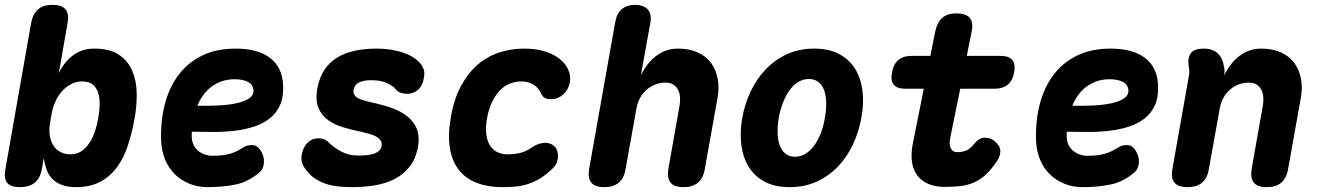

<svg xmlns="http://www.w3.org/2000/svg" viewBox="-31 -760 5451 790"><path d="M51 10Q13 10 -1.5 -8Q-16 -26 -9 -63L97 -665Q104 -703 125.5 -721.5Q147 -740 185 -740Q223 -740 238.5 -721.5Q254 -703 247 -665L211 -459Q234 -507 271 -533.5Q308 -560 356 -560Q422 -560 459.5 -534Q497 -508 514 -466.5Q531 -425 531.5 -374.5Q532 -324 523 -274Q512 -212 494.5 -159.5Q477 -107 448.5 -69.5Q420 -32 379.5 -11Q339 10 283 10Q247 10 222.5 0.5Q198 -9 183 -25Q168 -41 160.5 -63Q153 -85 149 -109L141 -63Q134 -26 111.5 -8Q89 10 51 10ZM259 -125Q286 -125 305.5 -139Q325 -153 338.5 -174.5Q352 -196 360.5 -222Q369 -248 373 -273Q378 -299 379 -325.5Q380 -352 374 -374.5Q368 -397 352 -411Q336 -425 306 -425Q283 -425 262.5 -414.5Q242 -404 225.5 -386Q209 -368 198 -344.5Q187 -321 182 -295L175 -255Q170 -225 174 -201Q178 -177 189.5 -160Q201 -143 219 -134Q237 -125 259 -125Z M1040 -143Q1057 -117 1055 -91Q1053 -65 1039 -53Q994 -13 941.5 -1.5Q889 10 823 10Q783 10 748.5 -4Q714 -18 688.5 -43Q663 -68 648.5 -103Q634 -138 632 -180Q629 -259 646.5 -328.5Q664 -398 702 -449.5Q740 -501 799 -530.5Q858 -560 939 -560Q1030 -560 1080.5 -521.5Q1131 -483 1134 -408Q1136 -360 1121 -327Q1106 -294 1078.5 -272.5Q1051 -251 1014 -239Q977 -227 934.5 -222Q892 -217 846.5 -217Q801 -217 758 -218V-194Q759 -177 766 -163Q773 -149 784.5 -139.5Q796 -130 811 -124.5Q826 -119 842 -119Q865 -119 882 -121Q899 -123 914 -127Q929 -131 943 -138Q957 -145 973 -155Q985 -163 1006 -163Q1027 -163 1040 -143ZM781 -325Q825 -324 867 -326Q909 -328 941.5 -335Q974 -342 993.5 -355Q1013 -368 1012 -389Q1011 -400 1005.5 -408.5Q1000 -417 990 -422.5Q980 -428 966 -431Q952 -434 935 -434Q907 -434 883 -426Q859 -418 839.5 -403.5Q820 -389 805.5 -369Q791 -349 781 -325Z M1418 10Q1384 10 1356 6.5Q1328 3 1304.5 -5.5Q1281 -14 1262 -27.5Q1243 -41 1228 -61Q1217 -75 1212 -90Q1207 -105 1211 -125Q1216 -155 1234.5 -173Q1253 -191 1279 -191Q1288 -191 1299 -188Q1310 -185 1318 -177Q1343 -152 1374 -136Q1405 -120 1441 -120Q1460 -120 1476.5 -121.5Q1493 -123 1506 -127Q1519 -131 1528 -139Q1537 -147 1539 -160Q1541 -172 1535.5 -181Q1530 -190 1518.5 -197Q1507 -204 1491.5 -208.5Q1476 -213 1458 -217Q1420 -225 1383.5 -235.5Q1347 -246 1320 -265Q1293 -284 1279.5 -315.5Q1266 -347 1275 -398Q1283 -440 1302.5 -470.5Q1322 -501 1353 -521Q1384 -541 1426 -550.5Q1468 -560 1519 -560Q1580 -560 1630 -542.5Q1680 -525 1703 -493Q1709 -485 1713 -472.5Q1717 -460 1713 -439Q1708 -407 1689 -390.5Q1670 -374 1644 -374Q1630 -374 1617.5 -378.5Q1605 -383 1597 -393Q1587 -406 1561.5 -418Q1536 -430 1496 -430Q1480 -430 1467.5 -427.5Q1455 -425 1446 -420.5Q1437 -416 1431.5 -408.5Q1426 -401 1424 -391Q1422 -380 1426 -372Q1430 -364 1438 -358.5Q1446 -353 1457.5 -349.5Q1469 -346 1480 -343Q1517 -335 1557.5 -323.5Q1598 -312 1630 -292Q1662 -272 1679.5 -239.5Q1697 -207 1689 -157Q1680 -106 1654 -73.5Q1628 -41 1591 -22.5Q1554 -4 1509 3Q1464 10 1418 10Z M1824 -278Q1837 -353 1866 -406.5Q1895 -460 1934.5 -494Q1974 -528 2023 -544Q2072 -560 2125 -560Q2170 -560 2204 -550.5Q2238 -541 2261.5 -525Q2285 -509 2298 -489.5Q2311 -470 2314 -450Q2319 -421 2304.5 -394.5Q2290 -368 2264 -357Q2246 -350 2225.5 -352.5Q2205 -355 2197 -372Q2186 -398 2164.5 -411.5Q2143 -425 2114 -425Q2093 -425 2071 -417.5Q2049 -410 2030 -392Q2011 -374 1996 -345Q1981 -316 1973 -274Q1966 -235 1970 -206.5Q1974 -178 1986 -160Q1998 -142 2016.5 -133.5Q2035 -125 2057 -125Q2085 -125 2108.5 -130.5Q2132 -136 2157 -153Q2180 -169 2205 -172Q2230 -175 2248 -160Q2257 -153 2261 -141.5Q2265 -130 2265 -117Q2265 -104 2260 -91Q2255 -78 2245 -69Q2219 -43 2194 -27.5Q2169 -12 2143.5 -3.5Q2118 5 2091 7.5Q2064 10 2035 10Q1977 10 1932 -7Q1887 -24 1858.5 -59Q1830 -94 1820.5 -148.5Q1811 -203 1824 -278Z M2588 -315 2543 -65Q2537 -27 2515 -8.5Q2493 10 2455 10Q2417 10 2402 -8.5Q2387 -27 2393 -65L2500 -667Q2506 -704 2527 -722Q2548 -740 2582 -740Q2616 -740 2633.5 -722Q2651 -704 2645 -667L2606 -450Q2632 -503 2671 -531.5Q2710 -560 2758 -560Q2806 -560 2840.5 -544Q2875 -528 2895 -500.5Q2915 -473 2922 -435.5Q2929 -398 2921 -355L2869 -65Q2863 -27 2841 -8.5Q2819 10 2781 10Q2743 10 2728 -8.5Q2713 -27 2719 -65L2765 -325Q2768 -342 2767 -359Q2766 -376 2759.5 -389.5Q2753 -403 2740.5 -411.5Q2728 -420 2707 -420Q2684 -420 2664 -412Q2644 -404 2628 -389.5Q2612 -375 2602 -356Q2592 -337 2588 -315Z M3218 10Q3156 10 3114 -13Q3072 -36 3048.5 -75.5Q3025 -115 3019 -166.5Q3013 -218 3023 -275Q3033 -332 3057.5 -383.5Q3082 -435 3119.5 -474.5Q3157 -514 3207 -537Q3257 -560 3319 -560Q3381 -560 3423 -537Q3465 -514 3488.5 -475Q3512 -436 3518 -384.5Q3524 -333 3513 -275Q3503 -218 3479 -166.5Q3455 -115 3417.5 -75.5Q3380 -36 3330 -13Q3280 10 3218 10ZM3240 -115Q3264 -115 3284.5 -128Q3305 -141 3320.5 -163Q3336 -185 3347 -214Q3358 -243 3363 -275Q3369 -308 3368.5 -337Q3368 -366 3360.5 -387.5Q3353 -409 3337 -422Q3321 -435 3297 -435Q3273 -435 3252.5 -422Q3232 -409 3216.5 -387Q3201 -365 3190 -336Q3179 -307 3173 -275Q3168 -243 3168.5 -214Q3169 -185 3177 -163Q3185 -141 3200.5 -128Q3216 -115 3240 -115Z M4086 -530Q4120 -530 4134 -513.5Q4148 -497 4142 -463Q4136 -429 4116 -412Q4096 -395 4062 -395H3920L3879 -194Q3876 -180 3876.5 -169Q3877 -158 3881 -150Q3885 -142 3891.5 -138Q3898 -134 3908 -134Q3926 -134 3943 -140Q3960 -146 3981 -172Q3998 -193 4021 -193.5Q4044 -194 4063 -178Q4085 -159 4085 -138Q4085 -117 4071 -97Q4047 -61 4023 -39.5Q3999 -18 3972.5 -7.5Q3946 3 3917.5 6Q3889 9 3857 9Q3816 9 3787 -4Q3758 -17 3741.5 -40.5Q3725 -64 3721 -97Q3717 -130 3725 -170L3770 -395H3693Q3660 -395 3646.5 -411.5Q3633 -428 3639 -461Q3645 -496 3665 -513Q3685 -530 3720 -530H3797L3817 -630Q3825 -668 3846 -686.5Q3867 -705 3905 -705Q3943 -705 3959 -686.5Q3975 -668 3967 -630L3947 -530Z M4640 -143Q4657 -117 4655 -91Q4653 -65 4639 -53Q4594 -13 4541.5 -1.5Q4489 10 4423 10Q4383 10 4348.5 -4Q4314 -18 4288.5 -43Q4263 -68 4248.5 -103Q4234 -138 4232 -180Q4229 -259 4246.5 -328.5Q4264 -398 4302 -449.5Q4340 -501 4399 -530.5Q4458 -560 4539 -560Q4630 -560 4680.5 -521.5Q4731 -483 4734 -408Q4736 -360 4721 -327Q4706 -294 4678.5 -272.5Q4651 -251 4614 -239Q4577 -227 4534.5 -222Q4492 -217 4446.5 -217Q4401 -217 4358 -218V-194Q4359 -177 4366 -163Q4373 -149 4384.5 -139.5Q4396 -130 4411 -124.5Q4426 -119 4442 -119Q4465 -119 4482 -121Q4499 -123 4514 -127Q4529 -131 4543 -138Q4557 -145 4573 -155Q4585 -163 4606 -163Q4627 -163 4640 -143ZM4381 -325Q4425 -324 4467 -326Q4509 -328 4541.5 -335Q4574 -342 4593.5 -355Q4613 -368 4612 -389Q4611 -400 4605.5 -408.5Q4600 -417 4590 -422.5Q4580 -428 4566 -431Q4552 -434 4535 -434Q4507 -434 4483 -426Q4459 -418 4439.5 -403.5Q4420 -389 4405.5 -369Q4391 -349 4381 -325Z M4921 -560Q4958 -560 4978.5 -541.5Q4999 -523 5005 -487Q5007 -478 5007.5 -468.5Q5008 -459 5006 -450Q5032 -503 5071 -531.5Q5110 -560 5158 -560Q5206 -560 5240.5 -544Q5275 -528 5295 -500.5Q5315 -473 5322 -435.5Q5329 -398 5321 -355L5269 -65Q5263 -27 5241 -8.5Q5219 10 5181 10Q5143 10 5128 -8.5Q5113 -27 5119 -65L5165 -325Q5168 -342 5167 -359Q5166 -376 5159.5 -389.5Q5153 -403 5140.5 -411.5Q5128 -420 5107 -420Q5084 -420 5064 -412Q5044 -404 5028 -389.5Q5012 -375 5002 -356Q4992 -337 4988 -315L4943 -65Q4937 -27 4915 -8.5Q4893 10 4855 10Q4817 10 4801.5 -8.5Q4786 -27 4793 -65L4861 -449Q4863 -459 4862.5 -468Q4862 -477 4860 -487Q4855 -524 4869.5 -542Q4884 -560 4921 -560Z"/></svg>

Font: Maple Mono NL ExtraBold
Style: Italic
Weight: 800
Italic angle: -10°
Monospace: yes
Designer: subframe7536
Version: Version 7.000